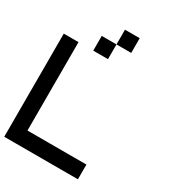

<svg xmlns="http://www.w3.org/2000/svg" viewBox="-233 -1127 1132 1254"><g transform="rotate(30 333.5 -500.0)"><path d="M0 0V-777.8H111.1V-111.1H555.6V0ZM444.4 -888.9H333.3V-1000H444.4ZM333.3 -777.8H222.2V-888.9H333.3Z"/></g></svg>

Font: Pixeloid Sans
Style: Regular
Weight: 400
Designer: GGBotNet
Foundry: GGBotNet
Version: 0.5